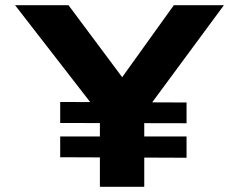

<svg xmlns="http://www.w3.org/2000/svg" viewBox="-20 -720 921 740"><path d="M365 0V-326L380 -259L38 -700H244L496 -362L409 -364L650 -700H843L527 -272L536 -334V0ZM212 -114V-194H699V-112ZM212 -246V-327L699 -325V-245Z"/></svg>

Font: Lexend Mega
Style: Bold
Weight: 700
Version: Version 1.007